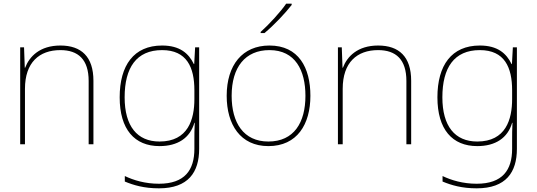

<svg xmlns="http://www.w3.org/2000/svg" viewBox="-20 -786 2927 1046"><path d="M309 -538C197 -538 140 -478 117 -417H115L111 -528H90V0H116V-302C116 -446 194 -513 309 -513C406 -513 463 -462 463 -345V0H489V-346C489 -477 423 -538 309 -538Z M863 -538C709 -538 632 -430 632 -256C632 -81 713 10 849 10C948 10 1015 -34 1039 -117H1041C1039 -78 1039 -56 1039 -17V25C1039 140 987 215 846 215C771 215 708 196 660 173V203C708 223 765 240 846 240C1006 240 1065 152 1065 25V-528H1043L1038 -437H1036C1008 -495 960 -538 863 -538ZM863 -513C998 -513 1039 -419 1039 -294V-246C1039 -136 1005 -15 849 -15C727 -15 659 -99 659 -256C659 -417 723 -513 863 -513Z M1569 -759V-766H1539C1510 -723 1445 -652 1400 -612V-606H1421C1474 -650 1534 -714 1569 -759ZM1671 -264C1671 -417 1607 -538 1448 -538C1301 -538 1215 -432 1215 -264C1215 -107 1290 10 1442 10C1599 10 1671 -109 1671 -264ZM1242 -264C1242 -420 1316 -513 1448 -513C1589 -513 1644 -402 1644 -264C1644 -119 1582 -15 1442 -15C1307 -15 1242 -117 1242 -264Z M2040 -538C1928 -538 1871 -478 1848 -417H1846L1842 -528H1821V0H1847V-302C1847 -446 1925 -513 2040 -513C2137 -513 2194 -462 2194 -345V0H2220V-346C2220 -477 2154 -538 2040 -538Z M2594 -538C2440 -538 2363 -430 2363 -256C2363 -81 2444 10 2580 10C2679 10 2746 -34 2770 -117H2772C2770 -78 2770 -56 2770 -17V25C2770 140 2718 215 2577 215C2502 215 2439 196 2391 173V203C2439 223 2496 240 2577 240C2737 240 2796 152 2796 25V-528H2774L2769 -437H2767C2739 -495 2691 -538 2594 -538ZM2594 -513C2729 -513 2770 -419 2770 -294V-246C2770 -136 2736 -15 2580 -15C2458 -15 2390 -99 2390 -256C2390 -417 2454 -513 2594 -513Z"/></svg>

Font: Noto Sans Meetei Mayek Thin
Style: Regular
Weight: 100
Designer: Monotype Design Team and Neelakash Kshetrimayum
Foundry: Monotype Imaging Inc.
Version: Version 2.002